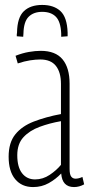

<svg xmlns="http://www.w3.org/2000/svg" viewBox="-20 -748 361 778"><path d="M15 -113Q15 -170 42 -203.5Q69 -237 117 -255.5Q165 -274 227 -286V-408Q227 -455 206.5 -481Q186 -507 143 -507Q125 -507 102 -503.5Q79 -500 52 -491L43 -522Q71 -533 97 -537.5Q123 -542 145 -542Q205 -542 233.5 -507.5Q262 -473 262 -409V-64Q262 -41 268.5 -32.5Q275 -24 286 -24Q299 -24 314 -31L321 -1Q301 10 280 10Q232 10 228 -45Q206 -22 177.5 -6Q149 10 114 10Q68 10 41.5 -22Q15 -54 15 -113ZM50 -119Q50 -71 69.5 -46Q89 -21 122 -21Q154 -21 181.5 -39.5Q209 -58 227 -80V-257Q181 -249 140.5 -234Q100 -219 75 -192Q50 -165 50 -119ZM151 -728Q198 -728 225 -703Q252 -678 254 -616Q254 -608 254 -601L228 -599Q228 -602 228 -605.5Q228 -609 228 -612Q226 -660 206.5 -680Q187 -700 151 -700Q116 -700 96 -680Q76 -660 75 -612Q74 -606 74 -599L48 -601Q48 -605 48 -608.5Q48 -612 49 -616Q50 -677 76.5 -702.5Q103 -728 151 -728Z"/></svg>

Font: Georama Condensed ExtraLight
Style: Regular
Weight: 200
Width: 3
Designer: Jean-Baptiste Levee
Foundry: Production Type
Version: Version 1.000